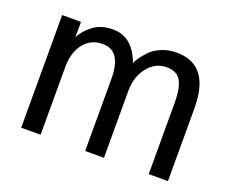

<svg xmlns="http://www.w3.org/2000/svg" viewBox="-95 -709 1035 862"><g transform="rotate(20 422.0 -278.0)"><path d="M74.2 0V-538.1H164.1V-463.9Q178.7 -497.1 216.8 -526.4Q254.9 -555.7 311.5 -555.7Q406.2 -555.7 446.3 -444.3Q452.1 -458 462.9 -473.1Q473.6 -488.3 493.2 -508.8Q512.7 -529.3 545.4 -542.5Q578.1 -555.7 616.2 -555.7Q775.4 -555.7 775.4 -347.7V0H683.6V-341.8Q683.6 -409.2 665 -443.8Q646.5 -478.5 595.7 -478.5Q542 -478.5 505.9 -433.1Q469.7 -387.7 469.7 -319.3V0H379.9V-343.8Q379.9 -478.5 291 -478.5Q233.4 -478.5 200.2 -435.5Q167 -392.6 167 -323.2V0Z"/></g></svg>

Font: Gothic A1 Medium
Style: Regular
Weight: 500
Designer: HanYang I&C Co.,Ltd.
Foundry: HanYang I&C Co.,Ltd.
Version: Version 2.50